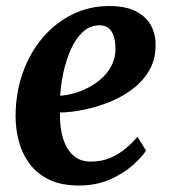

<svg xmlns="http://www.w3.org/2000/svg" viewBox="-20 -590 550 622"><path d="M453 -102Q439.5 -81 409.8 -54.5Q380 -28 336 -8.5Q292 11 234.5 11Q178.5 11 139.2 -8Q100 -27 76 -59.2Q52 -91.5 41.2 -131.5Q30.5 -171.5 30.5 -212.5Q30.5 -288.5 53.5 -353.5Q76.5 -418.5 117.5 -467Q158.5 -515.5 213.8 -543Q269 -570.5 333.5 -570.5Q385.5 -570.5 418.5 -554.2Q451.5 -538 467.5 -510.2Q483.5 -482.5 484 -448Q485 -400 464.5 -363.8Q444 -327.5 409.5 -301.5Q375 -275.5 333.5 -259Q292 -242.5 250.2 -234.2Q208.5 -226 174.5 -225.5Q173.5 -190.5 179.2 -161.5Q185 -132.5 197.2 -111.2Q209.5 -90 228.5 -78.2Q247.5 -66.5 273.5 -66.5Q308.5 -66.5 336.5 -78.2Q364.5 -90 386.5 -108.5Q408.5 -127 425.5 -147ZM303 -508Q271 -508 248 -486.2Q225 -464.5 209.5 -429.8Q194 -395 185.5 -355.5Q177 -316 175 -280Q196 -281 220.8 -288Q245.5 -295 269.5 -308Q293.5 -321 313 -339.5Q332.5 -358 343.8 -382.5Q355 -407 354 -436.5Q353 -472 340 -490Q327 -508 303 -508Z"/></svg>

Font: Merriweather Light 18pt
Style: Bold Italic
Weight: 700
Italic angle: -7.8°
Version: Version 2.101